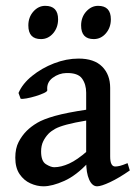

<svg xmlns="http://www.w3.org/2000/svg" viewBox="-20 -635 477 668"><path d="M431.6 -42Q393.6 -15.6 362.8 -1.2Q332 13.2 317.9 13.2Q300.8 13.2 290.3 -10Q279.8 -33.2 279.8 -73.2V-312.5Q279.8 -341.8 265.4 -361.8Q251 -381.8 210.9 -380.9Q185.1 -380.4 163.3 -364.3Q141.6 -348.1 144.5 -321.3Q145 -316.9 133.1 -311.3Q121.1 -305.7 104.2 -300.5Q87.4 -295.4 72.5 -292.7Q57.6 -290 51.8 -291.5L44.4 -311.5Q58.1 -343.8 91.6 -370.8Q125 -397.9 168 -414.6Q210.9 -431.2 253.4 -431.2Q307.6 -431.2 335.4 -403.3Q363.3 -375.5 363.3 -329.1V-90.3Q363.3 -55.7 380.9 -55.7Q387.7 -55.7 397 -57.9Q406.2 -60.1 423.8 -67.4ZM284.2 -216.3Q237.8 -208.5 211.7 -201.4Q185.5 -194.3 171.9 -186.8Q158.2 -179.2 148.9 -169.9Q137.2 -157.7 130.1 -142.8Q123 -127.9 123 -107.9Q123 -74.2 139.9 -63.7Q156.7 -53.2 168.5 -53.2Q192.4 -53.2 220.5 -65.9Q248.5 -78.6 284.2 -109.9L287.6 -69.8Q245.6 -24.4 203.6 -5.6Q161.6 13.2 131.3 13.2Q108.4 13.2 85.7 2.9Q63 -7.3 48.1 -29.3Q33.2 -51.3 33.2 -86.4Q33.2 -118.7 44.7 -140.9Q56.2 -163.1 72.8 -179.7Q87.4 -194.3 108.9 -207.3Q130.4 -220.2 171.1 -231.7Q211.9 -243.2 284.2 -253.9ZM182.1 -567.9Q182.1 -539.1 164.8 -519Q147.5 -499 122.6 -499Q78.6 -499 78.6 -546.4Q78.6 -575.2 96.2 -595Q113.8 -614.7 137.2 -614.7Q182.1 -614.7 182.1 -567.9ZM365.7 -567.9Q365.7 -539.1 348.4 -519Q331.1 -499 306.2 -499Q262.2 -499 262.2 -546.4Q262.2 -575.2 280 -595Q297.9 -614.7 321.3 -614.7Q365.7 -614.7 365.7 -567.9Z"/></svg>

Font: Dai Banna SIL
Style: Regular
Weight: 400
Designer: Victor Gaultney
Foundry: SIL International
Version: Version 4.000